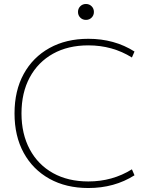

<svg xmlns="http://www.w3.org/2000/svg" viewBox="-20 -935 760 965"><path d="M424 10Q312 10 228.5 -36.5Q145 -83 99 -167Q53 -251 53 -365Q53 -479 99 -563Q145 -647 228.5 -693.5Q312 -740 424 -740Q555 -740 656 -676L643 -646Q545 -707 424 -707Q322 -707 246.5 -665Q171 -623 129.5 -546Q88 -469 88 -365Q88 -262 129.5 -184.5Q171 -107 246.5 -65Q322 -23 424 -23Q545 -23 643 -84L656 -54Q555 10 424 10ZM412 -835Q395 -835 383.5 -846.5Q372 -858 372 -875Q372 -892 383.5 -903.5Q395 -915 412 -915Q429 -915 440.5 -903.5Q452 -892 452 -875Q452 -858 440.5 -846.5Q429 -835 412 -835Z"/></svg>

Font: M PLUS 2 ExtraLight
Style: Regular
Weight: 250
Designer: Coji Morishita
Foundry: UNDERFOREST DESIGN
Version: Version 1.001